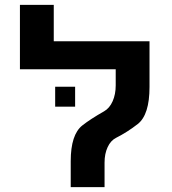

<svg xmlns="http://www.w3.org/2000/svg" viewBox="-20 -770 707 790"><path d="M410.2 -101.1V0H271V-106.9Q271 -216.3 318.8 -253.9Q351.6 -279.8 408.2 -312Q430.7 -324.7 443.4 -353.3Q456.1 -381.8 456.1 -418.9V-484.9H62V-750H201.2V-600.1H595.2V-412.1Q595.2 -297.9 546.9 -259.8Q504.4 -226.6 458 -203.1Q435.5 -191.9 422.9 -164.6Q410.2 -137.2 410.2 -101.1ZM207 -413.1H289.1V-331.1H207Z"/></svg>

Font: Miedinger*
Style: Bold
Weight: 700
Version: Version 001.000